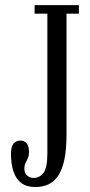

<svg xmlns="http://www.w3.org/2000/svg" viewBox="-20 -720 352 752"><path d="M119 12.5Q84.5 12.5 63.5 -3.2Q42.5 -19 32.8 -48.2Q23 -77.5 23 -117.5Q23 -146 33.2 -157.8Q43.5 -169.5 59.5 -169.5Q74.5 -169.5 84 -159Q93.5 -148.5 93.5 -125Q93.5 -110 89.2 -100.5Q85 -91 80.2 -82Q75.5 -73 75.5 -58.5Q75.5 -42.5 86 -32.8Q96.5 -23 111 -23Q135.5 -23 150.5 -43.2Q165.5 -63.5 165.5 -119V-666.5H115.5V-700H289V-666.5H240.5V-192.5Q240.5 -134.5 232.2 -95.2Q224 -56 208.2 -32.2Q192.5 -8.5 170 2Q147.5 12.5 119 12.5Z"/></svg>

Font: Imbue Thin
Style: Regular
Weight: 400
Version: Version 1.102